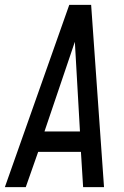

<svg xmlns="http://www.w3.org/2000/svg" viewBox="-33 -770 512 790"><path d="M342 -750H252L-13 0H73L124 -145H300L309 0H395ZM150 -229 275 -598 296 -229Z"/></svg>

Font: Mohave
Style: Italic
Weight: 400
Italic angle: -8°
Designer: Gumpita Rahayu
Foundry: Tokotype
Version: Version 2.002;PS 002.002;hotconv 1.0.88;makeotf.lib2.5.64775